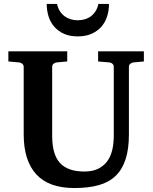

<svg xmlns="http://www.w3.org/2000/svg" viewBox="-20 -929 769 965"><path d="M649.9 -615.2Q641.6 -614.3 634.8 -608.4Q627.9 -602.5 627.9 -592.8V-253.9Q627.9 -180.2 611.3 -128.7Q594.7 -77.1 561 -44.9Q527.3 -12.7 475.8 1.7Q424.3 16.1 354 16.1Q225.1 16.1 162.1 -53Q99.1 -122.1 99.1 -253.9V-592.8Q99.1 -602.5 92 -608.4Q85 -614.3 76.2 -615.2L22 -620.1V-670.9H317.9V-620.1L264.2 -615.2Q255.9 -614.3 249 -608.4Q242.2 -602.5 242.2 -592.8V-246.1Q242.2 -152.3 281.7 -109.6Q321.3 -66.9 403.8 -66.9Q443.4 -66.9 471.2 -79.8Q499 -92.8 517.1 -116.2Q535.2 -139.6 543.5 -172.6Q551.8 -205.6 551.8 -246.1V-592.8Q551.8 -602.5 545.4 -608.4Q539.1 -614.3 529.8 -615.2L473.1 -620.1V-670.9H703.1V-620.1ZM527.8 -909.2Q527.8 -875.5 518.1 -845.7Q508.3 -815.9 488.8 -793.9Q469.2 -772 439.7 -759Q410.2 -746.1 370.6 -746.1Q331.1 -746.1 302 -759Q272.9 -772 253.4 -793.9Q233.9 -815.9 224.4 -845.7Q214.8 -875.5 214.8 -909.2H266.6Q271.5 -886.7 282.2 -871.1Q293 -855.5 307.1 -845.7Q321.3 -835.9 337.6 -831.5Q354 -827.1 370.6 -827.1Q387.7 -827.1 404.3 -831.5Q420.9 -835.9 434.8 -845.7Q448.7 -855.5 459.2 -871.1Q469.7 -886.7 474.6 -909.2Z"/></svg>

Font: Charis SIL Phon
Style: Bold
Weight: 700
Foundry: SIL International
Version: Version 5.000